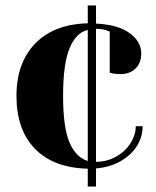

<svg xmlns="http://www.w3.org/2000/svg" viewBox="-20 -600 570 700"><path d="M300 15Q175 12 107.5 -57.5Q40 -127 40 -250Q40 -371 108.5 -441.5Q177 -512 300 -515V-580H330V-514Q411 -510 453 -479Q495 -448 495 -405Q495 -371 474.5 -350.5Q454 -330 420 -330Q406 -330 392 -332L380 -335V-485L366 -490Q351 -495 330 -495V-10Q369 -10 402.5 -28.5Q436 -47 455.5 -77.5Q475 -108 475 -140H500Q500 -101 479 -67.5Q458 -34 419 -12Q380 10 330 14V80H300ZM300 -491Q257 -481 233.5 -424Q210 -367 210 -250Q210 -135 233.5 -80.5Q257 -26 300 -13Z"/></svg>

Font: Yeseva One
Style: Regular
Weight: 400
Designer: Jovanny Lemonad
Foundry: Jovanny Lemonad
Version: Version 2.000